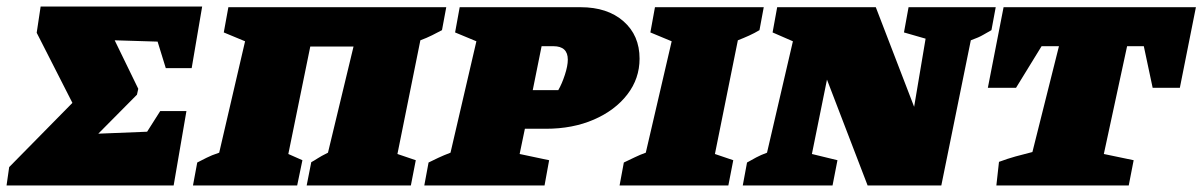

<svg xmlns="http://www.w3.org/2000/svg" viewBox="-64 -566 3670 586"><path d="M-44 0 -36 -56 157 -252 48 -466 60 -546H553L521 -358H442L417 -439L286 -443L358 -295L354 -277L236 -158L385 -164L425 -227H505L466 0Z M883 -424 816 -96 859 -77 843 0H525L538 -70Q552 -77 566.5 -84.5Q581 -92 605 -100L684 -440L619 -467L633 -544H1298L1285 -474Q1272 -467 1255 -458.5Q1238 -450 1219 -443L1149 -96L1205 -77L1190 0H872L886 -71Q897 -77 906 -83Q915 -89 937 -100L1015 -424Z M1231 0 1244 -70Q1258 -77 1274 -84.5Q1290 -92 1311 -100L1390 -440L1325 -467L1339 -544H1708Q1790 -544 1839 -501Q1888 -458 1888 -387Q1888 -326 1850.5 -277.5Q1813 -229 1748.5 -201Q1684 -173 1602 -173H1538L1522 -96L1612 -77L1598 0ZM1625 -425H1589L1562 -291H1640Q1651 -310 1660 -337.5Q1669 -365 1669 -384Q1669 -425 1625 -425Z M1827 0 1840 -70Q1857 -78 1873.5 -86Q1890 -94 1907 -100L1986 -440L1921 -467L1935 -544H2267L2254 -474Q2239 -465 2222.5 -457.5Q2206 -450 2188 -443L2118 -96L2174 -77L2159 0Z M2709 -544H2975L2962 -474Q2949 -467 2936.5 -459.5Q2924 -452 2899 -443L2809 0H2584L2460 -323L2414 -96L2492 -77L2477 0H2203L2216 -70Q2230 -78 2244 -85.5Q2258 -93 2277 -100L2356 -440L2294 -467L2308 -544H2609L2726 -240L2761 -448L2695 -467Z M3586 -544 3537 -298H3454L3427 -425H3376L3305 -96L3396 -77L3381 0H2977L2985 -72Q3012 -82 3035.5 -88.5Q3059 -95 3087 -102L3168 -425H3115L3037 -298H2951L2999 -544Z"/></svg>

Font: Piazzolla SC Black
Style: Italic
Weight: 900
Italic angle: -11.3°
Designer: Juan Pablo del Peral
Foundry: Huerta Tipografica
Version: Version 1.330